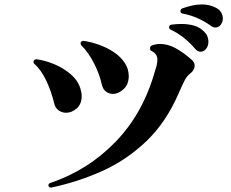

<svg xmlns="http://www.w3.org/2000/svg" viewBox="-20 -858 1040 865"><path d="M211 -13H209Q201 -13 199 -20Q199 -21 198.5 -21.5Q198 -22 198 -23Q198 -30 205 -33Q377 -91 501.5 -220Q626 -349 679 -541Q684 -555 686.5 -567Q689 -579 689 -589Q689 -616 663 -628Q656 -631 656 -641Q656 -650 664 -653Q682 -660 702 -660Q736 -660 771 -641Q806 -622 841 -591Q857 -578 857 -562Q857 -542 836 -526Q822 -515 812.5 -497Q803 -479 785 -438Q728 -306 638.5 -221Q549 -136 439.5 -87Q330 -38 211 -13ZM224 -393Q212 -444 189 -493.5Q166 -543 134 -571Q131 -574 131 -579Q131 -586 135.5 -588.5Q140 -591 144 -591Q183 -586 224 -569Q265 -552 297.5 -524.5Q330 -497 342 -460Q348 -441 348 -425Q348 -389 325.5 -369.5Q303 -350 278 -350Q260 -350 244.5 -360.5Q229 -371 224 -393ZM439 -476Q429 -523 403.5 -573Q378 -623 346 -654Q343 -659 343 -662Q343 -669 347.5 -671.5Q352 -674 356 -674Q391 -669 427 -656Q463 -643 493 -623Q523 -603 541.5 -575.5Q560 -548 560 -515Q560 -478 537 -456.5Q514 -435 488 -435Q472 -435 458 -445Q444 -455 439 -476ZM861 -636Q840 -661 812 -684.5Q784 -708 748 -725Q742 -728 742 -735Q742 -745 752 -747Q776 -750 798 -750Q830 -750 856 -742Q882 -734 900 -715Q911 -704 915 -692.5Q919 -681 919 -670Q919 -651 908.5 -638Q898 -625 884 -625Q871 -625 861 -636ZM931 -741Q905 -760 872.5 -775Q840 -790 802 -797Q793 -799 793 -808Q793 -817 801 -820Q823 -828 845 -833Q867 -838 888 -838Q926 -838 953 -823Q970 -814 977 -801Q984 -788 984 -775Q984 -759 974.5 -746.5Q965 -734 951 -734Q941 -734 931 -741Z"/></svg>

Font: Zen Antique Soft
Style: Regular
Weight: 400
Designer: Yoshimichi Ohira
Foundry: Positype
Version: Version 1.001